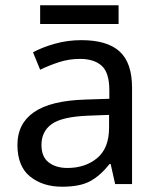

<svg xmlns="http://www.w3.org/2000/svg" viewBox="-20 -697 601 727"><path d="M288 -545Q386 -545 433 -502Q480 -459 480 -365V0H416L399 -76H395Q360 -32 321.5 -11Q283 10 215 10Q142 10 94 -28.5Q46 -67 46 -149Q46 -229 109 -272.5Q172 -316 303 -320L394 -323V-355Q394 -422 365 -448Q336 -474 283 -474Q241 -474 203 -461.5Q165 -449 132 -433L105 -499Q140 -518 188 -531.5Q236 -545 288 -545ZM314 -259Q214 -255 175.5 -227Q137 -199 137 -148Q137 -103 164.5 -82Q192 -61 235 -61Q303 -61 348 -98.5Q393 -136 393 -214V-262ZM429 -677V-606H132V-677Z"/></svg>

Font: Noto Sans Old Permic
Style: Regular
Weight: 400
Designer: Monotype Design Team
Foundry: Monotype Imaging Inc.
Version: Version 2.001; ttfautohint (v1.8.4.7-5d5b)